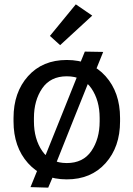

<svg xmlns="http://www.w3.org/2000/svg" viewBox="-20 -801 607 873"><path d="M41.5 -249Q41.5 -132.8 107.4 -59.1Q173.3 14.6 283.7 14.6Q394 14.6 460 -59.1Q525.9 -132.8 525.9 -249V-264.6Q525.9 -380.9 460 -454.6Q394 -528.3 283.7 -528.3Q173.3 -528.3 107.4 -454.6Q41.5 -380.9 41.5 -264.6ZM134.3 -264.6Q134.3 -344.2 171.9 -399.2Q209.5 -454.1 283.7 -454.1Q357.9 -454.1 395.5 -399.2Q433.1 -344.2 433.1 -264.6V-249Q433.1 -169.4 395.5 -114.5Q357.9 -59.6 283.7 -59.6Q209.5 -59.6 171.9 -114.5Q134.3 -169.4 134.3 -249ZM118.7 49.8 199.2 52.2 235.4 -32.7 225.6 -34.7 314.9 -258.8 266.6 -293 168.5 -48.8 159.7 -51.3ZM365.7 -566.4 334.5 -489.7 344.2 -486.8 266.6 -293 314.9 -258.8 400.9 -473.1 411.1 -470.7 449.2 -564.9ZM207 -637.7 253.4 -595.7 399.4 -730 324.7 -781.2Z"/></svg>

Font: Roboto Flex
Style: Regular
Weight: 400
Designer: Berlow after Robertson
Foundry: Google
Version: Version 3.200;gftools[0.9.32]